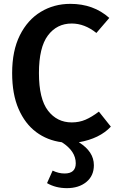

<svg xmlns="http://www.w3.org/2000/svg" viewBox="-20 -726 608 996"><path d="M327 250Q269 250 224 224L253 159Q284 174 315 174Q373 174 373 121Q373 58 301 12Q225 2 167.5 -41Q110 -84 76.5 -160.5Q43 -237 43 -347Q43 -463 83 -543Q123 -623 191.5 -664.5Q260 -706 345 -706Q465 -706 547 -633L480 -555Q419 -604 352 -604Q275 -604 228.5 -542Q182 -480 182 -347Q182 -213 229 -152Q276 -91 352 -91Q391 -91 423.5 -105Q456 -119 493 -147L555 -69Q497 -7 389 12Q467 60 467 131Q467 186 428 218Q389 250 327 250Z"/></svg>

Font: Trujillo Medium
Style: Regular
Weight: 500
Designer: Fira Sans original fonts by bBox Type GmbH, Carrois Corporate GbR, & Edenspiekermann AG / Changes by Cristiano Sobral
Foundry: Fira Sans original fonts by bBox Type GmbH, Carrois Corporate GbR, & Edenspiekermann AG / Changes by Cristiano Sobral
Version: Version 4.301;October 17, 2021;FontCreator 14.0.0.2814 64-bi